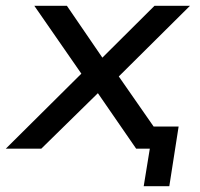

<svg xmlns="http://www.w3.org/2000/svg" viewBox="-39 -511 689 660"><path d="M455 129 476 0H431L443 -76H575L543 129ZM-19 0 260 -277 262 -227 79 -491H191L321 -301H301L492 -491H614L350 -229V-276L542 0H429L289 -203H310L103 0Z"/></svg>

Font: Nunito Sans 10pt SemiExpanded Medium
Style: Italic
Weight: 500
Width: 6
Italic angle: -9°
Designer: Vernon Adams
Foundry: Vernon Adams
Version: Version 3.101;gftools[0.9.27]